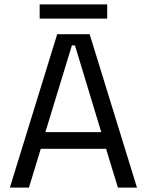

<svg xmlns="http://www.w3.org/2000/svg" viewBox="-20 -856 654 876"><path d="M112 0H25L241 -700H389L605 0H518L464 -177H166ZM308 -649 187 -253H442L322 -649ZM469 -771H161V-836H469Z"/></svg>

Font: Rilu
Style: Regular
Weight: 500
Designer: Alí Sinisterra
Foundry: Alí Sinisterra
Version: 0.1